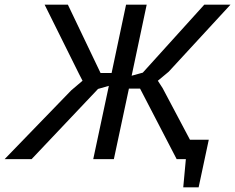

<svg xmlns="http://www.w3.org/2000/svg" viewBox="-35 -682 1008 823"><path d="M505.4 -662.1H593.8L529.3 -357.4L577.1 -370.6L840.8 -662.1H953.1L688 -374.5L641.6 -335.9L662.1 -304.2L779.3 -83H859.9L816.4 121.1H750.5L761.7 0H722.2L565.4 -302.2H517.6L453.1 0H364.7L431.6 -314L385.3 -300.8L100.6 0H-15.1L270.5 -294.9L318.8 -335.9L303.7 -365.2L156.2 -662.1H255.9L396 -369.1H443.4Z"/></svg>

Font: PT Astra Sans
Style: Italic
Weight: 400
Italic angle: -16°
Designer: A.Korolkova, I. Chaeva
Foundry: ParaType Ltd
Version: Version 1.001; ttfautohint (v1.6)